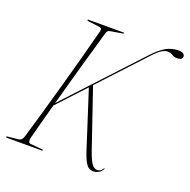

<svg xmlns="http://www.w3.org/2000/svg" viewBox="-130 -834 957 968"><g transform="rotate(20 349.0 -350.0)"><path d="M116 -39Q113.5 -28.5 116 -20.8Q118.5 -13 126 -12L191.5 -6Q195.5 -6 195.5 -3Q195.5 0 192.5 0H3.5Q-1.5 0 -1.5 -3Q-1.5 -7 4.5 -7L62 -13Q79 -14.5 86 -36Q106.5 -104.5 129.8 -185.5Q153 -266.5 176.8 -351.8Q200.5 -437 222.5 -518.2Q244.5 -599.5 262 -668Q263.5 -676.5 259.8 -680.5Q256 -684.5 250.5 -685L188.5 -693Q182 -694 182 -697Q182 -700 186 -700H376Q379 -700 379 -698Q379 -695 372.5 -694L307.5 -683Q294 -681.5 289.5 -664Q263.5 -574.5 232.2 -464Q201 -353.5 172 -247.5L533.5 -636.5Q570 -675.5 600.5 -692.8Q631 -710 667.5 -710Q684.5 -710 692.8 -703.5Q701 -697 700.5 -688.5Q699.5 -670.5 671.5 -670.5Q656 -670.5 644.5 -678.2Q633 -686 617 -686Q604 -686 586.5 -675.8Q569 -665.5 541 -635L321 -398L426.5 -89Q442.5 -42 455.8 -22.5Q469 -3 487 -3Q505 -3 515.5 -21.5Q517 -24 518.5 -24Q521 -24 518.5 -19Q512.5 -6 498.8 2Q485 10 468.5 10Q447 10 433 -8.8Q419 -27.5 404 -73L305 -380.5L168 -233Q153.5 -180 140.2 -130.5Q127 -81 116 -39Z"/></g></svg>

Font: Fraunces 144pt S000 Thin
Style: Italic
Weight: 100
Italic angle: -16°
Version: Version 1.000; ttfautohint (v1.8.3)